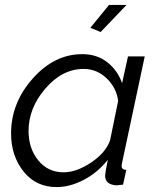

<svg xmlns="http://www.w3.org/2000/svg" viewBox="-20 -750 638 780"><path d="M389 -620 347 -637 423 -730H494ZM25 -208Q25 -332 113 -431Q201 -530 314 -530Q374 -530 416 -497Q458 -464 476 -412L500 -521H568L476 -89Q474 -81 474 -76Q474 -60 493 -60L480 0Q476 0 466.5 1.5Q457 3 453 3Q407 0 407 -37Q407 -46 418 -101Q378 -50 321.5 -20Q265 10 210 10Q126 10 75.5 -53.5Q25 -117 25 -208ZM427 -179 460 -340Q453 -394 413 -432Q373 -470 320 -470Q233 -470 164.5 -390.5Q96 -311 96 -218Q96 -147 135.5 -98.5Q175 -50 238 -50Q290 -50 349 -89Q408 -128 427 -179Z"/></svg>

Font: Raleway-v4020
Style: Italic
Weight: 400
Italic angle: -12°
Designer: Matt McInerney, Pablo Impallari, Rodrigo Fuenzalida
Foundry: Matt McInerney, Pablo Impallari, Rodrigo Fuenzalida
Version: Version 4.020;PS 004.020;hotconv 1.0.88;makeotf.lib2.5.64775